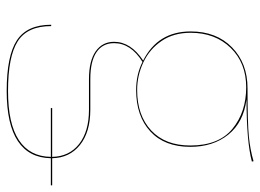

<svg xmlns="http://www.w3.org/2000/svg" viewBox="-122 -463 778 574"><g transform="rotate(90 267.0 -176.0)"><path d="M534 61H453Q452 126 402 159.5Q352 193 252 193Q147 193 100.5 162.5Q54 132 54 60H58Q58 131 103.5 160Q149 189 252 189Q350 189 399 156.5Q448 124 449 61H303V57H449Q448 6 410.5 -23.5Q373 -53 308 -53H217Q162 -53 133.5 -73Q105 -93 105 -128Q105 -178 161 -215Q74 -259 74 -357Q74 -434 121.5 -480.5Q169 -527 244 -527Q348 -527 388 -531Q428 -535 462 -545L463 -540Q403 -524 277 -524Q346 -515 382.5 -469.5Q419 -424 419 -356Q419 -279 373 -236.5Q327 -194 249 -194Q203 -194 165 -213Q109 -178 109 -128Q109 -94 136 -75.5Q163 -57 217 -57H308Q375 -57 413.5 -26Q452 5 453 57H534ZM249 -197Q325 -197 370 -239Q415 -281 415 -356Q415 -441 365 -482Q315 -523 241 -523Q168 -523 123 -476.5Q78 -430 78 -357Q78 -306 102.5 -270Q127 -234 166.5 -215.5Q206 -197 249 -197Z"/></g></svg>

Font: FiraGO Four
Style: Regular
Weight: 100
Designer: bBox Type
Foundry: bBox Type GmbH
Version: Version 1.001